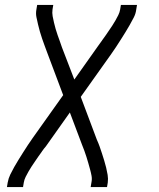

<svg xmlns="http://www.w3.org/2000/svg" viewBox="-20 -550 640 775"><path d="M8 205 11 187Q14 170 21.5 154.5Q29 139 37.5 124Q46 109 55 94.5Q64 80 73.5 65Q83 50 92.5 35.5Q102 21 112 7L235 -166L170 -339Q165 -352 160 -366Q155 -380 150 -394Q145 -408 141 -422.5Q137 -437 133.5 -451.5Q130 -466 127 -481Q124 -496 127 -512L130 -530H195L192 -512Q190 -498 192.5 -484.5Q195 -471 198 -458.5Q201 -446 204.5 -433.5Q208 -421 212.5 -408.5Q217 -396 221.5 -383.5Q226 -371 230 -359L280 -229L377 -366Q380 -370 383.5 -375Q387 -380 390 -384L391 -385L392 -387Q399 -396 406 -406.5Q413 -417 420 -427Q427 -437 433.5 -447Q440 -457 446 -467.5Q452 -478 457.5 -489Q463 -500 465 -512L468 -530H533L530 -512Q528 -495 520 -479.5Q512 -464 503.5 -449Q495 -434 486 -419.5Q477 -405 467.5 -390Q458 -375 448.5 -360.5Q439 -346 429 -332L306 -159L371 14Q377 27 382 41Q387 55 391.5 69Q396 83 400.5 97.5Q405 112 408.5 126.5Q412 141 414.5 156Q417 171 415 187L412 205H346L349 187Q352 173 349.5 159.5Q347 146 343.5 133.5Q340 121 336.5 108.5Q333 96 329 83.5Q325 71 320.5 58.5Q316 46 311 34L262 -96L165 41Q161 45 157.5 50Q154 55 151 59L150 60L149 62Q142 71 135 81.5Q128 92 121 102Q114 112 107.5 122Q101 132 95 142.5Q89 153 83.5 164Q78 175 76 187L73 205Z"/></svg>

Font: Iosevka Slab Light Extended
Style: Italic
Weight: 300
Width: 7
Italic angle: -9°
Monospace: yes
Designer: Belleve Invis
Foundry: Belleve Invis
Version: Version 11.1.0; ttfautohint (v1.8.3)